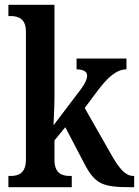

<svg xmlns="http://www.w3.org/2000/svg" viewBox="-20 -780 579 800"><path d="M15 0H279V-47H270C242 -47 207 -55 207 -113V-195L252 -250L330 -101C376 -12 407 0 526 0H539V-47H535C504 -47 478 -76 447 -130L333 -330L386 -401C430 -460 467 -491 507 -491V-536H299V-491C327 -491 343 -482 343 -465C343 -452 337 -434 310 -399L203 -258C203 -263 207 -340 207 -376V-760H15V-713H25C52 -713 88 -705 88 -649V-115C88 -55 53 -47 25 -47H15Z"/></svg>

Font: Noto Serif Bengali Condensed SemiBold
Style: Regular
Weight: 600
Width: 3
Designer: Juan Bruce, Universal Thirst, Indian Type Foundry and the Monotype Design Team.
Foundry: Monotype Imaging Inc.
Version: Version 2.003